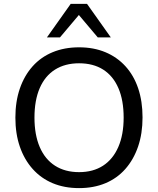

<svg xmlns="http://www.w3.org/2000/svg" viewBox="-20 -957 811 986"><path d="M386 9Q311 9 251 -16Q191 -41 148 -89Q105 -137 82 -203.5Q59 -270 59 -353Q59 -436 82 -502.5Q105 -569 147.5 -616.5Q190 -664 250.5 -689Q311 -714 386 -714Q461 -714 521 -689Q581 -664 624 -617Q667 -570 689.5 -503.5Q712 -437 712 -354Q712 -271 689 -204Q666 -137 623.5 -89Q581 -41 521 -16Q461 9 386 9ZM386 -73Q458 -73 509 -106Q560 -139 587.5 -202Q615 -265 615 -353Q615 -442 588 -504.5Q561 -567 510 -599.5Q459 -632 386 -632Q314 -632 262.5 -599.5Q211 -567 184 -504.5Q157 -442 157 -353Q157 -265 184 -202Q211 -139 262.5 -106Q314 -73 386 -73ZM221 -765 343 -937H427L549 -765H482L385 -880L288 -765Z"/></svg>

Font: Nunito Sans 12pt ExtraLight 12pt Medium
Style: Regular
Weight: 500
Version: Version 3.101;gftools[0.9.27]